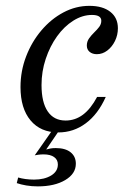

<svg xmlns="http://www.w3.org/2000/svg" viewBox="-20 -446 470 663"><path d="M181.5 11.3Q120.2 11.3 85.5 -30.2Q50.8 -71.8 50.8 -145.2Q50.8 -200.8 70.2 -251.2Q89.5 -301.6 123 -341.1Q156.5 -380.6 199.2 -403.2Q241.9 -425.8 288.7 -425.8Q334.7 -425.8 360.9 -405.2Q387.1 -384.7 387.1 -348.4Q387.1 -325 377 -304.4Q366.9 -283.9 350.4 -271.4Q333.9 -258.9 314.5 -258.9Q299.2 -258.9 289.5 -266.9Q279.8 -275 279.8 -288.7Q279.8 -302.4 287.5 -313.3Q295.2 -324.2 305.2 -333.9Q315.3 -343.5 322.6 -353.2Q329.8 -362.9 329.8 -374.2Q329.8 -394.4 297.6 -394.4Q264.5 -394.4 233.1 -374.6Q201.6 -354.8 177 -320.6Q152.4 -286.3 137.9 -242.7Q123.4 -199.2 123.4 -152.4Q123.4 -92.7 144.8 -61.3Q166.1 -29.8 206.5 -29.8Q239.5 -29.8 266.5 -50Q293.5 -70.2 315.3 -111.3H345.2Q318.5 -51.6 276.2 -20.2Q233.9 11.3 181.5 11.3ZM110.5 197.6Q89.5 197.6 70.6 194.4Q51.6 191.1 37.9 186.3L42.7 166.9Q53.2 170.2 67.7 172.2Q82.3 174.2 97.6 174.2Q133.1 174.2 156.5 160.1Q179.8 146 179.8 121.8Q179.8 105.6 166.9 96.4Q154 87.1 130.6 87.1Q121 87.1 112.1 88.3Q103.2 89.5 100 90.3L162.1 1.6H186.3L139.5 70.2Q146 68.5 153.6 66.9Q161.3 65.3 172.6 65.3Q205.6 65.3 223.8 79.8Q241.9 94.4 241.9 119.4Q241.9 154 205.2 175.8Q168.5 197.6 110.5 197.6Z"/></svg>

Font: Playfair 5pt SemiExpanded Light 12pt
Style: Italic
Weight: 300
Italic angle: -15.6°
Version: Version 2.000;gftools[0.9.28]